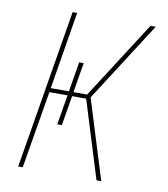

<svg xmlns="http://www.w3.org/2000/svg" viewBox="-82 -805 765 874"><g transform="rotate(10 300.0 -367.5)"><path d="M61 0 183 -735H204L145 -377H229L252 -515H273L250 -377H313L543 -735H567L331 -367L445 0H423L312 -358H247L224 -220H203L226 -358H142L82 0Z"/></g></svg>

Font: Iosevka Curly Thin Extended
Style: Italic
Weight: 100
Width: 7
Italic angle: -9°
Monospace: yes
Designer: Belleve Invis
Foundry: Belleve Invis
Version: Version 11.1.0; ttfautohint (v1.8.3)